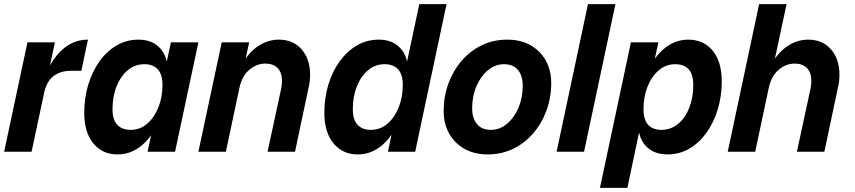

<svg xmlns="http://www.w3.org/2000/svg" viewBox="-36 -735 4143 930"><path d="M-16 0 97 -530H230L117 0ZM147 -252Q166 -340 199.5 -405.5Q233 -471 281 -507Q329 -543 390 -543L358 -392H307Q257 -392 223 -366.5Q189 -341 176 -278Z M533 13Q460 13 416 -40.5Q372 -94 372 -189Q372 -261 391.5 -325Q411 -389 446 -438Q481 -487 529 -515Q577 -543 635 -543Q701 -543 739.5 -501.5Q778 -460 777 -383L753 -224Q730 -111 670.5 -49Q611 13 533 13ZM597 -106Q642 -106 676.5 -135.5Q711 -165 731 -214.5Q751 -264 751 -324Q751 -375 728 -399.5Q705 -424 664 -424Q618 -424 583.5 -395.5Q549 -367 529 -317.5Q509 -268 509 -206Q509 -155 532 -130.5Q555 -106 597 -106ZM679 0 708 -139 754 -265 763 -396 792 -530H925L812 0Z M925 0 1038 -530H1171L1131 -346L1095 -306Q1110 -381 1142.5 -434Q1175 -487 1219.5 -515Q1264 -543 1315 -543Q1384 -543 1425 -496Q1466 -449 1466 -374Q1466 -359 1464.5 -343Q1463 -327 1459 -312L1393 0H1260L1326 -306Q1328 -317 1329 -325.5Q1330 -334 1330 -342Q1330 -384 1308.5 -405.5Q1287 -427 1250 -427Q1206 -427 1170.5 -396Q1135 -365 1123 -306L1058 0Z M1697 13Q1624 13 1579.5 -40.5Q1535 -94 1535 -189Q1535 -261 1554.5 -325Q1574 -389 1609.5 -438Q1645 -487 1693 -515Q1741 -543 1799 -543Q1865 -543 1903.5 -501.5Q1942 -460 1941 -383L1917 -224Q1893 -111 1833.5 -49Q1774 13 1697 13ZM1760 -106Q1806 -106 1840.5 -135.5Q1875 -165 1895 -214.5Q1915 -264 1915 -324Q1915 -375 1892 -399.5Q1869 -424 1827 -424Q1782 -424 1747.5 -395.5Q1713 -367 1693 -317.5Q1673 -268 1673 -206Q1673 -155 1696 -130.5Q1719 -106 1760 -106ZM1843 0 1872 -139 1917 -265 1927 -396 1995 -715H2127L1975 0Z M2326 13Q2262 13 2214 -14Q2166 -41 2139.5 -88.5Q2113 -136 2113 -197Q2113 -268 2136 -330.5Q2159 -393 2200.5 -441Q2242 -489 2298 -516Q2354 -543 2421 -543Q2486 -543 2533.5 -516Q2581 -489 2607.5 -442Q2634 -395 2634 -333Q2634 -262 2611 -199.5Q2588 -137 2546.5 -89Q2505 -41 2449 -14Q2393 13 2326 13ZM2342 -106Q2385 -106 2420 -135.5Q2455 -165 2475.5 -213.5Q2496 -262 2496 -320Q2496 -368 2473 -396Q2450 -424 2405 -424Q2362 -424 2327 -394.5Q2292 -365 2271.5 -317Q2251 -269 2251 -210Q2251 -163 2274 -134.5Q2297 -106 2342 -106Z M2660 0 2812 -715H2945L2793 0Z M3197 13Q3130 13 3091.5 -28.5Q3053 -70 3055 -147L3078 -306Q3102 -420 3161.5 -481.5Q3221 -543 3298 -543Q3372 -543 3416 -489.5Q3460 -436 3460 -341Q3460 -269 3440.5 -205Q3421 -141 3386 -92Q3351 -43 3303 -15Q3255 13 3197 13ZM2870 175 3020 -530H3153L3123 -391L3078 -265L3068 -134L3003 175ZM3168 -106Q3213 -106 3248 -134.5Q3283 -163 3302.5 -212.5Q3322 -262 3322 -324Q3322 -375 3299.5 -399.5Q3277 -424 3235 -424Q3190 -424 3155 -394.5Q3120 -365 3100.5 -315.5Q3081 -266 3081 -206Q3081 -155 3103.5 -130.5Q3126 -106 3168 -106Z M3489 0 3641 -715H3774L3695 -346L3659 -306Q3674 -381 3706.5 -434Q3739 -487 3783.5 -515Q3828 -543 3879 -543Q3948 -543 3989 -496Q4030 -449 4030 -374Q4030 -359 4028.5 -343Q4027 -327 4023 -312L3957 0H3824L3890 -306Q3892 -317 3893 -325.5Q3894 -334 3894 -342Q3894 -384 3872.5 -405.5Q3851 -427 3814 -427Q3770 -427 3734.5 -396Q3699 -365 3687 -306L3622 0Z"/></svg>

Font: Radio Canada Big SemiBold
Style: Italic
Weight: 600
Italic angle: -12°
Designer: Étienne Aubert Bonn
Foundry: Coppers and Brasses
Version: Version 1.001